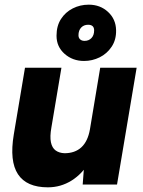

<svg xmlns="http://www.w3.org/2000/svg" viewBox="-20 -790 614 822"><path d="M334 0 341 -92 409 -500H565L481 0ZM43 -238 87 -500H243L200 -244ZM200 -244Q193 -205 198 -181Q203 -157 218 -146Q233 -135 256 -134Q301 -134 328.5 -159.5Q356 -185 365 -236L411 -235Q398 -156 365.5 -101Q333 -46 286.5 -17Q240 12 185 12Q94 12 57 -44Q20 -100 39 -214L44 -244ZM340 -529Q291 -529 256.5 -559.5Q222 -590 222 -637Q222 -679 241 -708.5Q260 -738 291.5 -754Q323 -770 360 -770Q409 -770 442.5 -739Q476 -708 477 -661Q478 -620 458 -590Q438 -560 406.5 -544.5Q375 -529 340 -529ZM342 -615Q360 -615 371.5 -627Q383 -639 383 -660Q383 -684 357 -684Q339 -684 327.5 -672Q316 -660 316 -639Q316 -628 323 -621.5Q330 -615 342 -615Z"/></svg>

Font: Figtree Light ExtraBold
Style: Italic
Weight: 800
Italic angle: -9.5°
Version: Version 2.001;gftools[0.9.30]